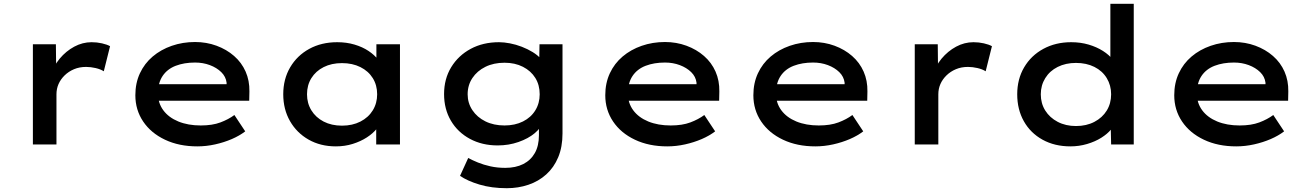

<svg xmlns="http://www.w3.org/2000/svg" viewBox="-20 -760 6893 1010"><path d="M153 0V-527H274L276 -344L248 -363Q261 -412 294 -451.5Q327 -491 370.5 -514.5Q414 -538 462 -538Q490 -538 516.5 -532Q543 -526 559 -517L526 -385Q509 -396 483 -402Q457 -408 433 -408Q398 -408 369.5 -396Q341 -384 320 -363.5Q299 -343 288 -318Q277 -293 277 -264V0Z M1018 10Q922 10 848 -25Q774 -60 733 -121Q692 -182 692 -259Q692 -323 716 -374.5Q740 -426 783 -462.5Q826 -499 883.5 -519Q941 -539 1006 -539Q1066 -539 1119 -519.5Q1172 -500 1211.5 -465.5Q1251 -431 1272 -383.5Q1293 -336 1292 -279L1291 -230H786L763 -317H1188L1172 -303V-325Q1168 -357 1144 -380.5Q1120 -404 1084 -417.5Q1048 -431 1006 -431Q949 -431 904.5 -414Q860 -397 835.5 -360.5Q811 -324 811 -268Q811 -218 839 -180Q867 -142 918 -121Q969 -100 1036 -100Q1097 -100 1139.5 -116Q1182 -132 1213 -155L1270 -69Q1240 -46 1199.5 -28.5Q1159 -11 1112 -0.5Q1065 10 1018 10Z M1747 10Q1666 10 1603.5 -25.5Q1541 -61 1505.5 -123Q1470 -185 1470 -264Q1470 -344 1506.5 -406Q1543 -468 1607 -503Q1671 -538 1754 -538Q1803 -538 1845 -525.5Q1887 -513 1918.5 -492Q1950 -471 1969.5 -445.5Q1989 -420 1991 -394L1960 -395V-527H2084V0H1959V-137L1986 -134Q1983 -109 1962.5 -83.5Q1942 -58 1909.5 -37Q1877 -16 1835.5 -3Q1794 10 1747 10ZM1779 -99Q1834 -99 1876 -120.5Q1918 -142 1941 -179.5Q1964 -217 1964 -264Q1964 -312 1941 -349Q1918 -386 1876 -407Q1834 -428 1779 -428Q1724 -428 1682.5 -407Q1641 -386 1618 -349Q1595 -312 1595 -264Q1595 -217 1618 -179.5Q1641 -142 1682.5 -120.5Q1724 -99 1779 -99Z M2646 230Q2566 230 2502.5 211Q2439 192 2400 165L2443 71Q2465 83 2494.5 95Q2524 107 2560 115Q2596 123 2638 123Q2693 123 2732.5 103Q2772 83 2793.5 45Q2815 7 2815 -49V-124L2833 -117Q2827 -88 2793 -59.5Q2759 -31 2707.5 -13Q2656 5 2598 5Q2516 5 2452 -29.5Q2388 -64 2352 -125Q2316 -186 2316 -265Q2316 -345 2353.5 -406.5Q2391 -468 2456 -503Q2521 -538 2605 -538Q2631 -538 2662.5 -532Q2694 -526 2725 -514Q2756 -502 2782 -486Q2808 -470 2824.5 -451.5Q2841 -433 2842 -413L2816 -405L2818 -527H2939V-58Q2939 13 2916.5 67Q2894 121 2853.5 157.5Q2813 194 2759.5 212Q2706 230 2646 230ZM2634 -100Q2689 -100 2731 -121Q2773 -142 2796 -179.5Q2819 -217 2819 -264Q2819 -313 2796 -350Q2773 -387 2731 -408.5Q2689 -430 2634 -430Q2577 -430 2533.5 -408.5Q2490 -387 2465 -349.5Q2440 -312 2440 -264Q2440 -218 2465 -180.5Q2490 -143 2533.5 -121.5Q2577 -100 2634 -100Z M3490 10Q3394 10 3320 -25Q3246 -60 3205 -121Q3164 -182 3164 -259Q3164 -323 3188 -374.5Q3212 -426 3255 -462.5Q3298 -499 3355.5 -519Q3413 -539 3478 -539Q3538 -539 3591 -519.5Q3644 -500 3683.5 -465.5Q3723 -431 3744 -383.5Q3765 -336 3764 -279L3763 -230H3258L3235 -317H3660L3644 -303V-325Q3640 -357 3616 -380.5Q3592 -404 3556 -417.5Q3520 -431 3478 -431Q3421 -431 3376.5 -414Q3332 -397 3307.5 -360.5Q3283 -324 3283 -268Q3283 -218 3311 -180Q3339 -142 3390 -121Q3441 -100 3508 -100Q3569 -100 3611.5 -116Q3654 -132 3685 -155L3742 -69Q3712 -46 3671.5 -28.5Q3631 -11 3584 -0.5Q3537 10 3490 10Z M4269 10Q4173 10 4099 -25Q4025 -60 3984 -121Q3943 -182 3943 -259Q3943 -323 3967 -374.5Q3991 -426 4034 -462.5Q4077 -499 4134.5 -519Q4192 -539 4257 -539Q4317 -539 4370 -519.5Q4423 -500 4462.5 -465.5Q4502 -431 4523 -383.5Q4544 -336 4543 -279L4542 -230H4037L4014 -317H4439L4423 -303V-325Q4419 -357 4395 -380.5Q4371 -404 4335 -417.5Q4299 -431 4257 -431Q4200 -431 4155.5 -414Q4111 -397 4086.5 -360.5Q4062 -324 4062 -268Q4062 -218 4090 -180Q4118 -142 4169 -121Q4220 -100 4287 -100Q4348 -100 4390.5 -116Q4433 -132 4464 -155L4521 -69Q4491 -46 4450.5 -28.5Q4410 -11 4363 -0.5Q4316 10 4269 10Z M4792 0V-527H4913L4915 -344L4887 -363Q4900 -412 4933 -451.5Q4966 -491 5009.5 -514.5Q5053 -538 5101 -538Q5129 -538 5155.5 -532Q5182 -526 5198 -517L5165 -385Q5148 -396 5122 -402Q5096 -408 5072 -408Q5037 -408 5008.5 -396Q4980 -384 4959 -363.5Q4938 -343 4927 -318Q4916 -293 4916 -264V0Z M5611 10Q5528 10 5464.5 -25Q5401 -60 5366 -122Q5331 -184 5331 -264Q5331 -344 5367.5 -406Q5404 -468 5468.5 -503Q5533 -538 5615 -538Q5664 -538 5706.5 -525.5Q5749 -513 5782 -492Q5815 -471 5833.5 -446.5Q5852 -422 5854 -396L5821 -392V-740H5944V0H5825L5822 -135L5846 -129Q5845 -104 5825.5 -80Q5806 -56 5773.5 -35.5Q5741 -15 5698.5 -2.5Q5656 10 5611 10ZM5640 -97Q5695 -97 5737 -119Q5779 -141 5802 -178.5Q5825 -216 5825 -264Q5825 -311 5802 -349Q5779 -387 5737 -408Q5695 -429 5640 -429Q5586 -429 5544 -408Q5502 -387 5478.5 -349Q5455 -311 5455 -264Q5455 -216 5478.5 -178.5Q5502 -141 5544 -119Q5586 -97 5640 -97Z M6483 10Q6387 10 6313 -25Q6239 -60 6198 -121Q6157 -182 6157 -259Q6157 -323 6181 -374.5Q6205 -426 6248 -462.5Q6291 -499 6348.5 -519Q6406 -539 6471 -539Q6531 -539 6584 -519.5Q6637 -500 6676.5 -465.5Q6716 -431 6737 -383.5Q6758 -336 6757 -279L6756 -230H6251L6228 -317H6653L6637 -303V-325Q6633 -357 6609 -380.5Q6585 -404 6549 -417.5Q6513 -431 6471 -431Q6414 -431 6369.5 -414Q6325 -397 6300.5 -360.5Q6276 -324 6276 -268Q6276 -218 6304 -180Q6332 -142 6383 -121Q6434 -100 6501 -100Q6562 -100 6604.5 -116Q6647 -132 6678 -155L6735 -69Q6705 -46 6664.5 -28.5Q6624 -11 6577 -0.5Q6530 10 6483 10Z"/></svg>

Font: Lexend Giga Medium
Style: Regular
Weight: 500
Designer: Bonnie Shaver-Troup, Thomas Jockin
Foundry: Lexend
Version: Version 1.007